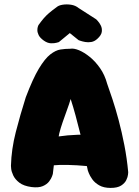

<svg xmlns="http://www.w3.org/2000/svg" viewBox="-20 -870 648 894"><path d="M127 1Q90 -4 70 -19.5Q50 -35 41.5 -53.5Q33 -72 32 -85Q31 -98 31 -98Q33 -175 53.5 -255Q74 -335 100 -417Q133 -504 161 -550.5Q189 -597 214 -616.5Q239 -636 261.5 -639.5Q284 -643 307 -643Q324 -646 348 -636Q372 -626 398 -605Q424 -584 446 -552.5Q468 -521 479 -480Q489 -452 503.5 -408.5Q518 -365 532.5 -310.5Q547 -256 559 -194.5Q571 -133 577 -68Q577 -68 576 -57Q575 -46 568 -31.5Q561 -17 544 -6Q527 5 495 5Q463 5 442 -7Q421 -19 409.5 -35.5Q398 -52 393.5 -64Q389 -76 389 -76Q376 -133 369.5 -173Q363 -213 357 -235Q343 -291 332 -331.5Q321 -372 309 -409Q303 -388 292.5 -359.5Q282 -331 272 -302Q262 -273 256 -249Q249 -211 244.5 -189.5Q240 -168 237.5 -152Q235 -136 232.5 -116Q230 -96 226 -60Q226 -60 222.5 -49.5Q219 -39 209 -25.5Q199 -12 179.5 -3.5Q160 5 127 1ZM146 -87 161 -217Q208 -228 251.5 -234.5Q295 -241 341 -242.5Q387 -244 440 -239L457 -87Q422 -93 381 -97Q340 -101 297.5 -102Q255 -103 216 -99.5Q177 -96 146 -87ZM184 -681Q166 -694 160 -706.5Q154 -719 154 -729.5Q154 -740 156.5 -746.5Q159 -753 159 -753Q172 -771 183 -784Q194 -797 208 -809Q222 -821 244 -837Q253 -845 271.5 -848Q290 -851 310.5 -848Q331 -845 347 -832L428 -780Q428 -780 435.5 -772Q443 -764 449.5 -751Q456 -738 454 -722Q452 -706 433 -689Q420 -677 405 -674.5Q390 -672 376.5 -674.5Q363 -677 354.5 -680Q346 -683 346 -683L305 -716Q293 -706 279 -694.5Q265 -683 254 -674Q254 -674 243.5 -671Q233 -668 217 -668.5Q201 -669 184 -681Z"/></svg>

Font: Sour Gummy Black
Style: Regular
Weight: 900
Designer: Stefie Justprince
Foundry: Eifetstype
Version: Version 1.000